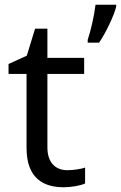

<svg xmlns="http://www.w3.org/2000/svg" viewBox="-20 -780 510 810"><path d="M470 -751V-760H383C378 -717 363 -650 350 -612V-600H398C428 -644 461 -715 470 -751ZM264 -62C215 -62 180 -93 180 -158V-468H335V-536H180V-659H128L93 -545L16 -510V-468H92V-156C92 -26 165 10 249 10C281 10 320 3 339 -6V-73C322 -67 290 -62 264 -62Z"/></svg>

Font: Noto Sans Miao
Style: Regular
Weight: 400
Designer: Monotype Design Team
Foundry: Monotype Imaging Inc.
Version: Version 2.003